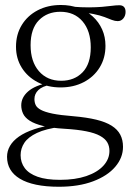

<svg xmlns="http://www.w3.org/2000/svg" viewBox="-20 -470 510 750"><path d="M210 259.5Q159.5 259.5 121.2 251.5Q83 243.5 57.8 228.2Q32.5 213 20 191.5Q7.5 170 7.5 142.5Q7.5 120 19 100Q30.5 80 54 63.5Q77.5 47 113.2 35Q149 23 198 16L227.5 11.5L217 25.5Q159 33 124.5 49.2Q90 65.5 75.2 87.8Q60.5 110 60.5 136Q60.5 165 76.8 186.8Q93 208.5 127 220.5Q161 232.5 214.5 232.5Q274 232.5 317.2 217.8Q360.5 203 384 177.2Q407.5 151.5 407.5 119.5Q407.5 100.5 399 86Q390.5 71.5 370.5 60.5Q350.5 49.5 316.5 42.8Q282.5 36 232 33Q180.5 30 147.5 21.8Q114.5 13.5 96 1.5Q77.5 -10.5 70.2 -26Q63 -41.5 63 -58.5Q63 -89.5 90 -113Q117 -136.5 170 -146.5L179 -139.5Q145 -133 129.8 -118.2Q114.5 -103.5 114.5 -83Q114.5 -70 119.5 -59.5Q124.5 -49 139.8 -40.8Q155 -32.5 185.2 -26.2Q215.5 -20 266.5 -16Q319 -11.5 356 -2.5Q393 6.5 416 21Q439 35.5 449.8 56Q460.5 76.5 460.5 103.5Q460.5 146 430.2 181.5Q400 217 343.8 238.2Q287.5 259.5 210 259.5ZM217 -128.5Q166.5 -128.5 127 -149Q87.5 -169.5 65 -205.5Q42.5 -241.5 42.5 -287.5Q42.5 -335.5 65 -372.2Q87.5 -409 127.2 -429.8Q167 -450.5 217.5 -450.5Q255.5 -450.5 287.2 -438.8Q319 -427 342.5 -405.5Q366 -384 379 -355Q392 -326 392 -291Q392 -243.5 369.5 -206.8Q347 -170 307.2 -149.2Q267.5 -128.5 217 -128.5ZM219 -154.5Q270.5 -154.5 302.5 -187.5Q334.5 -220.5 334.5 -285Q334.5 -349 302.5 -386.5Q270.5 -424 215.5 -424Q164.5 -424 132 -391Q99.5 -358 99.5 -293.5Q99.5 -229.5 132 -192Q164.5 -154.5 219 -154.5ZM282 -421.5 261.5 -444Q299 -441 327.8 -441.2Q356.5 -441.5 378 -443.2Q399.5 -445 416.2 -447.2Q433 -449.5 446.5 -449.5Q458 -449.5 464.2 -443Q470.5 -436.5 470.5 -423.5Q470.5 -408.5 461.8 -398Q453 -387.5 440 -387.5Q429 -387.5 417 -392.2Q405 -397 388 -403.5Q371 -410 345.2 -415.2Q319.5 -420.5 282 -421.5Z"/></svg>

Font: Newsreader 16pt 16pt Light
Style: Regular
Weight: 300
Version: Version 1.003